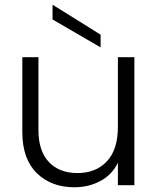

<svg xmlns="http://www.w3.org/2000/svg" viewBox="-20 -790 673 819"><path d="M75.2 -227.1V-545.9H144V-234.9Q144 -146 188.5 -98.9Q232.9 -51.8 310.1 -51.8Q389.2 -51.8 436 -101.8Q482.9 -151.9 482.9 -249V-545.9H553.2V0H482.9V-96.2Q459 -45.4 408.9 -18.3Q358.9 8.8 296.9 8.8Q198.7 8.8 137 -51.5Q75.2 -111.8 75.2 -227.1ZM204.1 -707V-770L409.2 -642.1V-587.9Z"/></svg>

Font: Poppins Light
Style: Regular
Weight: 300
Designer: Ninad Kale (Devanagari), Jonny Pinhorn (Latin)
Foundry: Indian Type Foundry
Version: 4.004